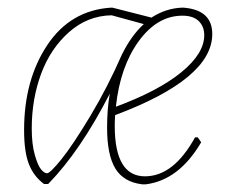

<svg xmlns="http://www.w3.org/2000/svg" viewBox="-20 -477 603 502"><path d="M376 -431Q413 -455 455 -457H460Q535 -451 535 -388Q535 -271 281 -176Q280 -162 280 -148Q280 -16 359 -16Q434 -16 490 -118H497L506 -105Q448 -6 361 5H352Q303 -1 281.5 -36.5Q260 -72 260 -143Q260 -193 267 -232Q190 -82 106 4H95Q68 -16 55.5 -48Q43 -80 43 -137Q43 -268 103.5 -359Q164 -450 270 -457H274ZM272 -437Q209 -436 160.5 -393Q112 -350 87.5 -284Q63 -218 63 -141Q63 -100 71 -72Q79 -44 87.5 -34Q96 -24 103 -24Q111 -24 140.5 -60.5Q170 -97 216 -173.5Q262 -250 299 -335Q324 -385 356 -414ZM457 -436Q391 -436 342.5 -369Q294 -302 283 -198Q394 -239 454 -288Q514 -337 514 -385Q514 -408 499.5 -422Q485 -436 457 -436Z"/></svg>

Font: Alegreya Sans Thin
Style: Italic
Weight: 100
Italic angle: -7°
Designer: Juan Pablo del Peral
Foundry: Huerta Tipografica
Version: Version 2.007